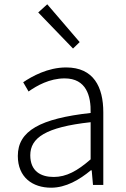

<svg xmlns="http://www.w3.org/2000/svg" viewBox="-20 -861 587 894"><path d="M218 13C287 13 350 -24 403 -68H407L413 0H461V-338C461 -456 416 -547 288 -547C202 -547 128 -505 88 -478L113 -435C151 -462 211 -496 281 -496C382 -496 404 -414 402 -335C168 -309 63 -252 63 -135C63 -35 132 13 218 13ZM230 -37C170 -37 121 -64 121 -138C121 -219 192 -269 402 -292V-119C340 -65 289 -37 230 -37ZM320 -635 351 -665 200 -841 158 -803Z"/></svg>

Font: Noto Sans HK Light
Style: Regular
Weight: 300
Designer: Ryoko NISHIZUKA 西塚涼子 (kana, bopomofo & ideographs); Paul D. Hunt (Latin, Greek & Cyrillic); Sandoll Communications 산돌커뮤니
Foundry: Adobe
Version: Version 2.004;hotconv 1.0.118;makeotfexe 2.5.65603